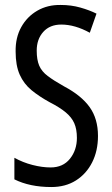

<svg xmlns="http://www.w3.org/2000/svg" viewBox="-20 -744 453 774"><path d="M375 -196Q375 -136 351.5 -89.5Q328 -43 286 -16.5Q244 10 187 10Q100 10 38 -21V-108Q72 -89 111 -79Q150 -69 184 -69Q234 -69 262 -104Q290 -139 290 -188Q290 -223 279.5 -247Q269 -271 245 -291Q221 -311 180 -332Q138 -355 107 -380.5Q76 -406 59.5 -443Q43 -480 43 -536Q42 -592 65.5 -634.5Q89 -677 130.5 -701Q172 -725 225 -724Q267 -724 304 -713.5Q341 -703 369 -689L342 -612Q282 -645 227 -645Q181 -645 154.5 -615.5Q128 -586 128 -540Q128 -503 138 -479.5Q148 -456 172.5 -437.5Q197 -419 238 -396Q308 -359 341.5 -312Q375 -265 375 -196Z"/></svg>

Font: Noto Sans Bengali ExtraCondensed
Style: Regular
Weight: 400
Width: 2
Designer: Jelle Bosma - Monotype Design Team
Foundry: Monotype Imaging Inc.
Version: Version 2.003; ttfautohint (v1.8.4.7-5d5b)